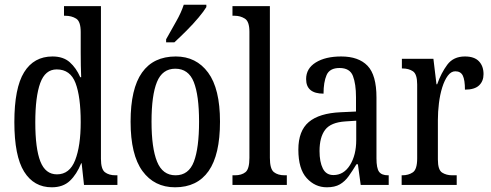

<svg xmlns="http://www.w3.org/2000/svg" viewBox="-20 -786 2087 816"><path d="M200 10Q124 10 82.5 -56.5Q41 -123 41 -267Q41 -412 82.5 -479Q124 -546 203 -546Q249 -546 276.5 -521.5Q304 -497 321 -458H325Q324 -481 323.5 -508Q323 -535 323 -563V-650Q323 -695 303.5 -707Q284 -719 258 -719H252V-760H409V-111Q409 -67 426 -54Q443 -41 471 -41H479V0H337L327 -92H325Q306 -45 277 -17.5Q248 10 200 10ZM222 -45Q276 -45 299.5 -105.5Q323 -166 323 -267Q323 -375 301 -433Q279 -491 221 -491Q172 -491 151 -433Q130 -375 130 -266Q130 -155 151.5 -100Q173 -45 222 -45Z M724 10Q636 10 585.5 -59Q535 -128 535 -269Q535 -409 583.5 -477.5Q632 -546 727 -546Q814 -546 864.5 -477.5Q915 -409 915 -269Q915 -128 866.5 -59Q818 10 724 10ZM726 -41Q782 -41 804 -99Q826 -157 826 -269Q826 -381 803.5 -437.5Q781 -494 725 -494Q670 -494 647 -437.5Q624 -381 624 -269Q624 -157 647.5 -99Q671 -41 726 -41ZM686 -619Q707 -657 728.5 -694.5Q750 -732 761 -766H857V-756Q847 -739 824 -711.5Q801 -684 773 -656Q745 -628 721 -606H686Z M968 0V-41H978Q1007 -41 1023.5 -54.5Q1040 -68 1040 -115V-651Q1040 -695 1020.5 -707Q1001 -719 978 -719H968V-760H1127V-115Q1127 -68 1144 -54.5Q1161 -41 1190 -41H1199V0Z M1369 10Q1319 10 1283.5 -29Q1248 -68 1248 -150Q1248 -230 1292.5 -267.5Q1337 -305 1428 -309L1493 -312V-373Q1493 -429 1480 -463Q1467 -497 1423 -497Q1381 -497 1368 -467Q1355 -437 1355 -388Q1281 -388 1281 -450Q1281 -495 1322 -520.5Q1363 -546 1430 -546Q1504 -546 1542 -506.5Q1580 -467 1580 -372V-113Q1580 -71 1591 -56Q1602 -41 1629 -41H1632V0H1513L1501 -88H1495Q1478 -60 1462 -37.5Q1446 -15 1424.5 -2.5Q1403 10 1369 10ZM1397 -42Q1441 -42 1467.5 -84.5Q1494 -127 1494 -191V-273L1448 -270Q1386 -266 1362 -234.5Q1338 -203 1338 -144Q1338 -98 1352 -70Q1366 -42 1397 -42Z M1687 0V-41H1690Q1716 -41 1734.5 -53.5Q1753 -66 1753 -113V-427Q1753 -471 1735 -483Q1717 -495 1691 -495H1688V-536H1822L1835 -428H1838Q1855 -476 1881 -511Q1907 -546 1956 -546Q1996 -546 2015.5 -525.5Q2035 -505 2035 -471Q2035 -441 2016 -423Q1997 -405 1956 -405Q1956 -446 1947 -464.5Q1938 -483 1915 -483Q1897 -483 1883 -464Q1869 -445 1859.5 -414.5Q1850 -384 1845.5 -347.5Q1841 -311 1841 -276V-108Q1841 -64 1859 -52.5Q1877 -41 1902 -41H1921V0Z"/></svg>

Font: Noto Serif Thai ExtraCondensed
Style: Regular
Weight: 400
Width: 2
Designer: Monotype Design Team
Foundry: Monotype Imaging Inc.
Version: Version 2.002; ttfautohint (v1.8.4.7-5d5b)